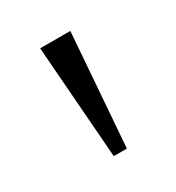

<svg xmlns="http://www.w3.org/2000/svg" viewBox="-68 -761 267 292"><g transform="rotate(-30 65.5 -615.0)"><path d="M54 -516H77L92 -714H39Z"/></g></svg>

Font: Noto Serif Georgian ExtraCondensed ExtraLight
Style: Regular
Weight: 200
Width: 2
Designer: Monotype Design Team, Akaki Razmadze
Foundry: Google LLC
Version: Version 2.003